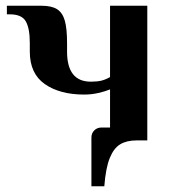

<svg xmlns="http://www.w3.org/2000/svg" viewBox="-20 -490 594 670"><path d="M494 -470V0H456Q422 0 399.5 13.5Q377 27 363 61.5Q349 96 344 160H299V-10Q299 -25 309 -35Q319 -45 334 -45H364V-178Q347 -171 323 -165.5Q299 -160 274 -160Q189 -160 136.5 -196.5Q84 -233 84 -310V-340Q84 -391 70 -415.5Q56 -440 14 -440H4V-470H124Q160 -470 179 -458Q198 -446 206 -418.5Q214 -391 214 -340V-310Q214 -205 297 -205Q319 -205 333.5 -208.5Q348 -212 364 -221V-470Z"/></svg>

Font: Philosopher
Style: Bold
Weight: 700
Designer: Jovanny Lemonad
Foundry: Jovanny Lemonad
Version: Version 2.000